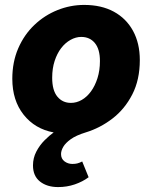

<svg xmlns="http://www.w3.org/2000/svg" viewBox="-20 -532 640 780"><path d="M216 228Q171 228 142.5 205.5Q114 183 114 140Q114 110 127.5 84Q141 58 161 38Q181 18 198 6Q122 -8 76 -66Q30 -124 30 -212Q30 -280 54 -335.5Q78 -391 119.5 -430.5Q161 -470 213.5 -491Q266 -512 322 -512Q392 -512 442.5 -484.5Q493 -457 520.5 -406.5Q548 -356 548 -288Q548 -208 517.5 -148.5Q487 -89 437 -50.5Q387 -12 328 6Q289 18 267.5 33.5Q246 49 237 64.5Q228 80 228 94Q228 113 242 123.5Q256 134 274 134Q285 134 293.5 132Q302 130 314 124L340 188Q316 206 284 217Q252 228 216 228ZM268 -114Q291 -114 312 -126Q333 -138 349.5 -160.5Q366 -183 376 -214.5Q386 -246 386 -284Q386 -332 365.5 -357Q345 -382 310 -382Q288 -382 266.5 -370Q245 -358 228.5 -336.5Q212 -315 202 -284.5Q192 -254 192 -216Q192 -165 213 -139.5Q234 -114 268 -114Z"/></svg>

Font: Source Code Pro ExtraLight Black
Style: Italic
Weight: 900
Italic angle: -11°
Monospace: yes
Version: Version 1.016;hotconv 1.0.116;makeotfexe 2.5.65601